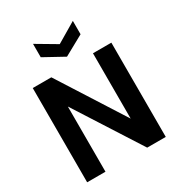

<svg xmlns="http://www.w3.org/2000/svg" viewBox="-215 -1090 1154 1235"><g transform="rotate(-30 362.0 -472.5)"><path d="M70.3 0V-700H208.3L517.6 -214.8V-700H654.2V0H516.2L206.4 -484.1V0ZM362 -764.5 213.9 -845.9V-945.2L362 -857.7L509.6 -945.2V-845.9Z"/></g></svg>

Font: Envelope Sans Variable
Style: Regular
Weight: 500
Designer: Andreas Rasmussen / Norman Anderson
Foundry: mail.de GmbH
Version: Version 1.150